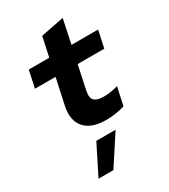

<svg xmlns="http://www.w3.org/2000/svg" viewBox="-236 -803 1073 1218"><g transform="rotate(-30 300.0 -193.5)"><path d="M346 7Q237 7 188.5 -49Q140 -105 162 -205L202 -391H51L78 -516H228L259 -659L428 -692L391 -516H586L559 -391H364L327 -217Q317 -168 337 -148.5Q357 -129 406 -129Q429 -129 455.5 -133Q482 -137 510 -145L482 -14Q458 -5 418 1Q378 7 346 7ZM115 305 223 90H364L224 305Z"/></g></svg>

Font: Red Hat Mono
Style: Italic
Weight: 400
Italic angle: -12°
Monospace: yes
Designer: Pentagram, MCKL
Foundry: MCKL
Version: Version 1.030